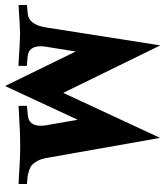

<svg xmlns="http://www.w3.org/2000/svg" viewBox="30 -624 646 750"><g transform="rotate(90 353.0 -249.0)"><path d="M340.8 -172.9 516.6 -551.3 595.2 -106.9V-107.4Q598.6 -87.4 606.2 -73.2Q613.8 -59.1 621.6 -51.8Q629.4 -44.4 644 -39.8Q658.7 -35.2 668 -33.9Q677.2 -32.7 696.8 -31.2V1.5Q595.2 -4.9 548.3 -4.9Q494.1 -4.9 391.6 1.5V-31.2L429.2 -34.7H428.7Q469.2 -38.6 469.2 -85Q469.2 -95.7 467.8 -103.5L445.8 -229.5Q422.4 -179.2 376 -79.1Q329.6 21 314 54.2L179.2 -221.7Q166.5 -142.6 160.2 -103.5Q158.7 -94.2 158.7 -85Q158.7 -38.1 198.2 -34.2H197.8Q201.7 -33.7 217 -32.2Q232.4 -30.8 235.4 -30.8V2Q133.8 -4.4 108.4 -4.4Q91.3 -4.4 -2.4 1.5V-31.2L34.7 -34.7Q74.7 -40.5 85.4 -106.9Q95.7 -171.9 120.4 -329.8Q145 -487.8 155.3 -552.2Z"/></g></svg>

Font: Flanker
Style: Bold
Weight: 700
Designer: Flanker
Foundry: Flanker
Version: Version 2.021